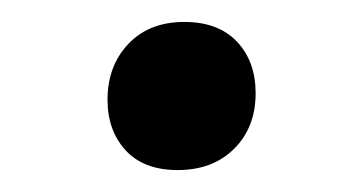

<svg xmlns="http://www.w3.org/2000/svg" viewBox="-20 -144 331 175"><path d="M78 -53Q78 -84 97 -104Q116 -124 148 -124Q179 -124 196 -106Q213 -88 213 -59Q213 -28 193.5 -8.5Q174 11 142 11Q111 11 94.5 -7Q78 -25 78 -53Z"/></svg>

Font: Alegreya Medium
Style: Regular
Weight: 500
Designer: Juan Pablo del Peral
Foundry: Huerta Tipografica
Version: Version 2.007; ttfautohint (v1.6)